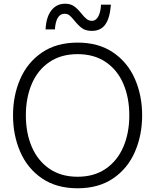

<svg xmlns="http://www.w3.org/2000/svg" viewBox="-20 -1002 834 1032"><path d="M50 -382Q50 -489 89 -578Q128 -667 206 -720Q284 -773 397 -773Q510 -773 588 -720Q666 -667 705 -578Q744 -489 744 -382Q744 -275 705 -185.5Q666 -96 588 -43Q510 10 397 10Q284 10 206 -43Q128 -96 89 -185.5Q50 -275 50 -382ZM675 -382Q675 -477 643 -551.5Q611 -626 548.5 -668.5Q486 -711 397 -711Q308 -711 245.5 -668.5Q183 -626 151 -551.5Q119 -477 119 -382Q119 -287 151 -212.5Q183 -138 245.5 -95Q308 -52 397 -52Q486 -52 548.5 -95Q611 -138 643 -212.5Q675 -287 675 -382ZM381 -890Q365 -910 354 -919Q343 -928 327 -928Q281 -928 275 -844H225Q228 -910 256 -946Q284 -982 330 -982Q359 -982 378 -968.5Q397 -955 417 -930Q433 -910 445.5 -900Q458 -890 475 -890Q495 -890 508 -913Q521 -936 523 -977H576Q571 -906 546.5 -871Q522 -836 474 -836Q441 -836 421.5 -850Q402 -864 381 -890Z"/></svg>

Font: Open Sauce One Light
Style: Regular
Weight: 300
Designer: Alfredo Marco Pradil
Foundry: Creative Sauce Fz LLC
Version: Version 1.477